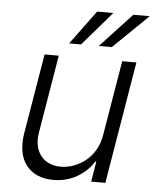

<svg xmlns="http://www.w3.org/2000/svg" viewBox="-54 -801 688 854"><g transform="rotate(5 290.0 -374.5)"><path d="M419 -208.5 475.5 -545.5H538.7L447.8 0H384.6L399.5 -90.6H394.9Q368.3 -46.9 321 -19.9Q273.8 7.1 215.9 7.1Q135.3 7.1 94.6 -45.1Q54 -97.3 69.6 -192.1L128.9 -545.5H192.1L133.9 -196Q123.9 -132.5 154.7 -93.4Q185.4 -54.3 244.7 -54.3Q272.7 -54.3 300.8 -64.6Q328.8 -74.9 353.2 -93.8Q377.5 -112.6 395.2 -142.4Q413 -172.2 419 -208.5ZM365.8 -604 506.7 -755.7H579.9L423.7 -604ZM233.3 -604 345.2 -755.7H417.3L286.6 -604Z"/></g></svg>

Font: Karasuma Gothic
Style: Light Italic
Weight: 300
Italic angle: 9.39998°
Designer: Rasmus Andersson / Ryoko Nishizuka
Foundry: rsms
Version: Version 1.00